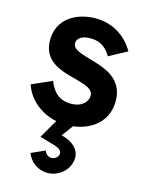

<svg xmlns="http://www.w3.org/2000/svg" viewBox="-113 -564 665 877"><g transform="rotate(15 220.0 -125.5)"><path d="M415 -153C415 -332 167 -288 167 -362C167 -385 191 -401 230 -401C283 -401 310 -372 327 -342L412 -388C380 -445 319 -495 229 -495C142 -495 53 -449 53 -346C53 -175 298 -229 298 -147C298 -121 274 -89 219 -89C154 -89 128 -134 115 -169L20 -127C40 -64 98 -11 176 5L125 93L195 113C218 120 231 130 231 143C231 161 214 173 198 173C181 173 169 160 165 147L100 176C114 213 150 244 198 244C252 244 303 201 303 144C303 105 270 74 217 61L256 8C338 -2 415 -53 415 -153Z"/></g></svg>

Font: FREAK Grotesk Next
Style: Bold
Weight: 700
Width: 3
Designer: La Scuola Open Source
Foundry: La Scuola Open Source
Version: Version 1.000;PS 1.0;hotconv 1.0.72;makeotf.lib2.5.5900